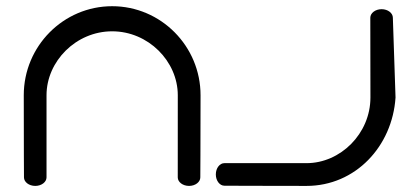

<svg xmlns="http://www.w3.org/2000/svg" viewBox="-20 -611 1378 631"><path d="M1197 -552.8C1197.1 -552.8 1197.4 -409.4 1197.4 -290.5C1197.4 -171.6 1098.8 -74.8 987.3 -74.8C875.8 -74.8 717.3 -74.8 717.3 -74.8C702.3 -74.8 689.3 -58.7 689.3 -37.8C689.3 -16.9 702.3 -0.7 717.3 -0.7C717.3 -0.7 825.8 0 987.3 0C1148.8 0 1269.4 -130.7 1279.9 -290.5C1279.9 -290.5 1271.1 -552.8 1271.1 -552.8C1271.1 -567.8 1255 -580.8 1234.1 -580.8C1213.2 -580.8 1197.1 -567.8 1197 -552.8ZM638.3 -28C638.3 -28 639.1 -136.5 639.1 -298C639.1 -459.5 508.7 -590.6 348.6 -590.6C188.5 -590.6 58.1 -459.5 58.1 -298C58.1 -136.5 58.8 -28 58.8 -28C58.8 -13 75 0 95.9 0C116.8 0 132.9 -13 132.9 -28C132.9 -28 132.9 -186.5 132.9 -298C132.9 -409.5 229.7 -508.1 348.6 -508.1C467.5 -508.1 564.3 -409.5 564.3 -298C564.3 -186.5 564.2 -28 564.2 -28C564.2 -13 580.4 0 601.3 0C622.2 0 638.3 -13 638.3 -28Z"/></svg>

Font: Hi.
Style: Regular
Weight: 400
Designer: Mew Too, Robert Jablonski
Foundry: Cannot Into Space Fonts
Version: Version 1.996